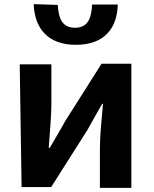

<svg xmlns="http://www.w3.org/2000/svg" viewBox="-20 -870 747 934"><path d="M85 40H229L406 -239C425 -274 457 -330 477 -365H481C474 -289 466 -209 466 -147V44H619V-560H474L296 -279C277 -243 243 -187 222 -151H217C222 -225 230 -306 230 -366V-557H76ZM144 -850C148 -735 210 -652 349 -652C489 -652 550 -734 553 -848H428C425 -779 406 -735 345 -735C284 -735 265 -778 261 -846Z"/></svg>

Font: GenEiGothic-pro-Regular
Style: Bold
Weight: 700
Designer: Ryoko NISHIZUKA (kana & ideographs); Paul D. Hunt (Latin, Greek & Cyrillic); Wenlong ZHANG (bopomofo); Sandoll Communica
Foundry: Adobe Systems Incorporated; o_tamon
Version: Version 1.000.140830